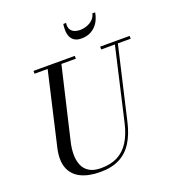

<svg xmlns="http://www.w3.org/2000/svg" viewBox="-170 -1101 1128 1245"><g transform="rotate(-20 394.0 -478.0)"><path d="M309 14.5Q227.5 14.5 173.8 -12.5Q120 -39.5 100 -93.8Q80 -148 99 -230L219 -750H314L194.5 -240Q183 -193 183 -151.2Q183 -109.5 196.8 -77Q210.5 -44.5 241 -26Q271.5 -7.5 321.5 -7.5Q388.5 -7.5 436.2 -32.2Q484 -57 515.2 -106.5Q546.5 -156 563.5 -230L683 -750H703.5L583 -230Q565 -151.5 531 -96.8Q497 -42 442.5 -13.8Q388 14.5 309 14.5ZM124 -730.5V-750H409V-730.5ZM584 -730.5V-750H787.5V-730.5ZM489.5 -841Q459.5 -841 441.8 -852.5Q424 -864 415.8 -882.8Q407.5 -901.5 406.8 -924.2Q406 -947 409.5 -970H429Q425 -945.5 433 -929Q441 -912.5 458.5 -904.2Q476 -896 499.5 -896Q523 -896 546.5 -904.2Q570 -912.5 587.5 -929Q605 -945.5 610 -970H629.5Q626 -947 616.2 -924.2Q606.5 -901.5 589.5 -882.8Q572.5 -864 548 -852.5Q523.5 -841 489.5 -841Z"/></g></svg>

Font: Bodoni Moda 11pt
Style: Italic
Weight: 400
Italic angle: -13°
Version: Version 2.004